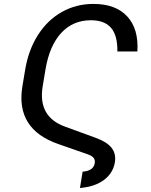

<svg xmlns="http://www.w3.org/2000/svg" viewBox="-20 -757 762 969"><path d="M383.5 191.8 397 109.4Q451.7 105.1 458.1 66.8Q460.6 51.5 453.1 40.8Q445.7 30.2 425.4 22.7L274.9 -29.8Q57.5 -104.8 93 -321L107.2 -406.2Q123.9 -505.7 171.9 -580.8Q219.8 -655.9 292.3 -696.6Q364.7 -737.2 451.7 -737.2Q563.9 -737.2 622.2 -674Q680.4 -610.8 673.3 -497.2H572.4Q573.5 -578.1 540.5 -616.5Q507.5 -654.8 438.9 -654.8Q347.7 -654.8 288.5 -590.2Q229.4 -525.6 209.5 -406.2L195.3 -321Q170.5 -167.6 308.2 -117.9L463.8 -61.1Q519.5 -40.8 543.1 -11Q566.8 18.8 559.7 62.5Q550.4 117.2 504.3 151.5Q458.1 185.7 383.5 191.8Z"/></svg>

Font: Karasuma Gothic
Style: Italic
Weight: 400
Italic angle: -9.39999°
Designer: Rasmus Andersson / Ryoko Nishizuka
Foundry: Genbu
Version: Version 1.00